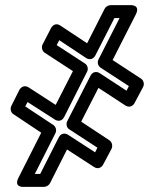

<svg xmlns="http://www.w3.org/2000/svg" viewBox="-20 -700 602 745"><path d="M249 -198 358 -127 349 -109 244 -177C235 -183 218 -186 208 -167L136 -25H115L195 -183C201 -195 196 -209 187 -215L78 -287L87 -304L193 -236C202 -230 219 -227 229 -246L318 -422C324 -434 319 -448 309 -454L200 -525L210 -544L314 -475C323 -469 340 -466 350 -485L424 -630H444L362 -469C356 -457 361 -443 371 -437L480 -366L471 -348L367 -416C358 -422 341 -425 331 -406L241 -230C235 -218 239 -204 249 -198ZM295 -228 362 -359 466 -291C483 -280 497 -290 502 -300L535 -362C541 -373 538 -388 527 -395L417 -467L507 -644C527 -684 484 -680 484 -680H409C400 -680 390 -674 386 -666L318 -532L214 -601C196 -613 183 -600 178 -591L145 -527C140 -517 143 -502 154 -495L263 -424L196 -293L91 -361C73 -372 60 -360 55 -351L24 -289C19 -279 21 -264 32 -257L140 -185L52 -11C31 30 74 25 74 25H151C160 25 170 19 174 11L240 -120L345 -52C362 -41 375 -52 380 -61L413 -123C418 -134 415 -149 404 -156Z"/></svg>

Font: Asimov
Style: NarOu
Weight: 500
Designer: Google
Version: Version 2.000980; 2014